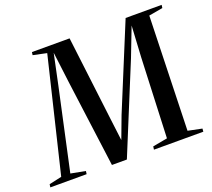

<svg xmlns="http://www.w3.org/2000/svg" viewBox="-165 -906 1183 1069"><g transform="rotate(-20 427.0 -371.5)"><path d="M-40 0 -37.5 -18 37 -34.5 199.5 -708.5 119 -725.5 121.5 -743H344.5L405.5 -241.5L421.5 -112.5L470.5 -243L676.5 -743H890L887.5 -725L805 -710.5L785.5 -35L868 -18L866.5 0H574L576.5 -18.5L663.5 -34.5L683 -506.5L693.5 -692L627.5 -521L413.5 0H325L257 -514L234 -698L196.5 -520L91 -34.5L177.5 -18L175 0Z"/></g></svg>

Font: Merriweather 144pt Medium
Style: Italic
Weight: 500
Italic angle: -7.8°
Version: Version 2.101